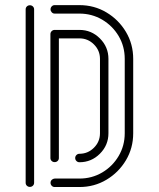

<svg xmlns="http://www.w3.org/2000/svg" viewBox="-20 -733 623 753"><path d="M194.3 0.5Q187.5 0.5 182.9 -4.4Q178.2 -9.3 178.2 -16.1Q178.2 -22.9 182.9 -27.6Q187.5 -32.2 194.3 -32.7H291.5Q340.3 -32.7 380.9 -56.6Q421.4 -80.6 445.3 -121.1Q469.2 -161.6 469.2 -210.4V-502Q469.2 -551.3 445.3 -591.6Q421.4 -631.8 380.9 -655.8Q340.3 -679.7 291.5 -679.7H194.3Q187.5 -679.7 182.9 -684.8Q178.2 -689.9 178.2 -696.3Q178.2 -703.1 182.9 -708Q187.5 -712.9 194.3 -712.9H291.5Q349.6 -712.9 397.5 -684.3Q445.3 -655.8 473.9 -607.9Q502.4 -560.1 502.4 -502V-210.4Q502.4 -152.3 473.9 -104.5Q445.3 -56.6 397.5 -28.1Q349.6 0.5 291.5 0.5ZM97.2 0Q90.3 0 85.4 -4.6Q80.6 -9.3 80.6 -16.1V-696.3Q80.6 -703.1 85.4 -707.8Q90.3 -712.4 97.2 -712.4Q104 -712.4 108.9 -707.8Q113.8 -703.1 113.8 -696.3V-16.1Q113.8 -9.3 108.9 -4.6Q104 0 97.2 0ZM291.5 -96.7Q284.7 -96.7 279.8 -101.6Q274.9 -106.4 274.9 -113.3Q274.9 -120.1 279.8 -125Q284.7 -129.9 291.5 -129.9Q324.7 -129.9 348.4 -153.6Q372.1 -177.2 372.1 -210.4V-502Q372.1 -535.2 348.4 -558.8Q324.7 -582.5 291.5 -582.5H210.9V-113.3Q210.9 -106.4 206.1 -101.8Q201.2 -97.2 194.3 -97.2Q187.5 -97.2 182.6 -101.8Q177.7 -106.4 177.7 -113.3V-599.1Q177.7 -606 182.6 -610.8Q187.5 -615.7 194.3 -615.7H291.5Q338.4 -615.7 371.8 -582.3Q405.3 -548.8 405.3 -502V-210.4Q405.3 -163.6 371.8 -130.1Q338.4 -96.7 291.5 -96.7Z"/></svg>

Font: Neon Sans
Style: Regular
Weight: 400
Designer: GGBot
Version: 0.80